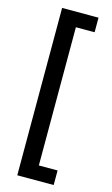

<svg xmlns="http://www.w3.org/2000/svg" viewBox="-138 -770 596 1020"><g transform="rotate(15 160.0 -260.0)"><path d="M270 200.2H69.8V-720.2H270V-640.1H167V120.1H270Z"/></g></svg>

Font: Laconic
Style: Regular
Weight: 400
Designer: Robby Woodard
Version: Version 1.000